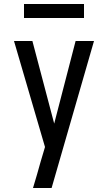

<svg xmlns="http://www.w3.org/2000/svg" viewBox="-20 -940 540 960"><path d="M145 0Q155 -33 164.5 -65.5Q174 -98 183 -131L205 -205L50 -735H142L251 -322L358 -735H450L238 0ZM100 -850V-920H400V-850Z"/></svg>

Font: Iosevka Custom Medium
Style: Regular
Weight: 500
Monospace: yes
Designer: Belleve Invis
Foundry: Belleve Invis
Version: Version 32.5.0; ttfautohint (v1.8.4)